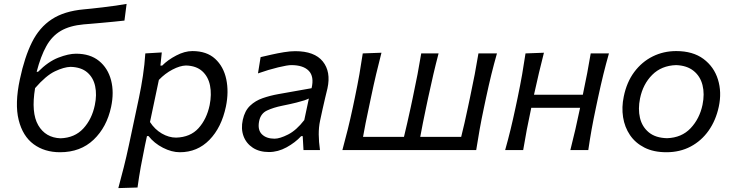

<svg xmlns="http://www.w3.org/2000/svg" viewBox="-20 -770 3762 985"><path d="M288 11Q208.5 11 152.5 -30.2Q96.5 -71.5 75.8 -154.5Q55 -237.5 82 -363.5Q106 -477 144 -553.2Q182 -629.5 245.8 -671.2Q309.5 -713 410 -722Q422 -723 448.5 -725.8Q475 -728.5 508 -732.5Q541 -736.5 573.5 -741Q606 -745.5 629.5 -750L618.5 -664.5Q596.5 -662 565 -658.8Q533.5 -655.5 501.2 -652.8Q469 -650 444 -647.8Q419 -645.5 409.5 -645Q338 -638.5 292.2 -611.8Q246.5 -585 217.8 -533.5Q189 -482 168 -401.5H175Q227 -454 279.2 -474.2Q331.5 -494.5 370 -494.5Q442.5 -494.5 488 -457.5Q533.5 -420.5 549.8 -358.5Q566 -296.5 550 -221.5Q528 -118 460.5 -53.5Q393 11 288 11ZM342 -427Q308 -426 262 -404.2Q216 -382.5 160 -318Q139 -191.5 176.2 -127.5Q213.5 -63.5 290.5 -60.5Q363.5 -63 407.5 -110.8Q451.5 -158.5 466.5 -231Q477.5 -283.5 468.2 -327.5Q459 -371.5 427.8 -398.5Q396.5 -425.5 342 -427Z M587 195Q602 140 615.2 87.2Q628.5 34.5 641.5 -26.5L693 -269Q704.5 -323.5 713.2 -381.2Q722 -439 725.5 -496L810 -501L803 -433.5H812Q840.5 -462.5 884 -485.2Q927.5 -508 967 -508Q1040.5 -508 1083.8 -468.2Q1127 -428.5 1140.8 -363.5Q1154.5 -298.5 1139 -223.5Q1116.5 -116 1054.5 -52.5Q992.5 11 902.5 11Q861 11 816 -12Q771 -35 742 -72H734L723.5 -23Q711.5 35 702.2 86Q693 137 685.5 192ZM883.5 -64Q956.5 -66 998.5 -112.5Q1040.5 -159 1055.5 -230.5Q1066.5 -285.5 1057.5 -331Q1048.5 -376.5 1017.8 -404.5Q987 -432.5 934 -434Q903 -433 864.8 -413Q826.5 -393 795 -360L749.5 -144Q774 -106 810.2 -85Q846.5 -64 883.5 -64Z M1360 10Q1310.5 10 1276.8 -12.2Q1243 -34.5 1229.2 -72Q1215.5 -109.5 1225.5 -155Q1235.5 -201.5 1262.8 -227.5Q1290 -253.5 1327.8 -266.5Q1365.5 -279.5 1407 -287L1578.5 -317.5Q1592.5 -377.5 1564 -406.8Q1535.5 -436 1474.5 -436Q1455 -436 1407 -424.5Q1359 -413 1303.5 -393.5L1317 -477Q1341 -482.5 1372.8 -489.8Q1404.5 -497 1436.5 -502.2Q1468.5 -507.5 1494.5 -507.5Q1593.5 -507.5 1636 -454.8Q1678.5 -402 1660 -317Q1655 -294 1648.2 -268Q1641.5 -242 1635 -210.5L1622 -150.5Q1615 -117.5 1615.2 -80.2Q1615.5 -43 1621.5 0H1537L1533 -71.5H1525Q1494.5 -38.5 1450.2 -14.2Q1406 10 1360 10ZM1388.5 -58.5Q1415.5 -58.5 1458 -80Q1500.5 -101.5 1541 -154L1564.5 -264.5Q1555.5 -260 1541.5 -255.2Q1527.5 -250.5 1501 -243.8Q1474.5 -237 1427.5 -227.5Q1383 -218.5 1350.2 -203.2Q1317.5 -188 1309.5 -149Q1300.5 -104 1323.5 -81.2Q1346.5 -58.5 1388.5 -58.5Z M1736.5 0Q1751.5 -55 1764.2 -106.5Q1777 -158 1790 -219L1800.5 -269Q1814.5 -336 1823.8 -388.8Q1833 -441.5 1841 -496L1937 -499.5Q1922.5 -443.5 1909.8 -389.8Q1897 -336 1883 -269L1872.5 -219Q1863 -175 1855.8 -139Q1848.5 -103 1842.5 -68H2052.5Q2061 -103 2069.2 -139Q2077.5 -175 2087 -219L2097.5 -268.5Q2112 -336 2122 -388.8Q2132 -441.5 2141 -496H2230Q2215.5 -441 2203.2 -388.2Q2191 -335.5 2176.5 -268.5L2166 -219Q2156.5 -174.5 2149.5 -138.8Q2142.5 -103 2136 -68H2346Q2355 -103 2363 -138.8Q2371 -174.5 2380.5 -219L2391 -268.5Q2405.5 -336 2415.5 -388.8Q2425.5 -441.5 2434.5 -496H2529.5Q2514 -441.5 2501 -388.8Q2488 -336 2473.5 -268.5L2463 -219Q2450 -158 2440.8 -106.5Q2431.5 -55 2423 0Z M2571.5 0Q2587 -55 2599.5 -106.5Q2612 -158 2625 -219L2635.5 -268.5Q2649.5 -336 2658.8 -388.8Q2668 -441.5 2676 -496L2770.5 -499.5Q2757 -447 2745 -396.2Q2733 -345.5 2719.5 -284H2970Q2983 -345.5 2992.5 -395Q3002 -444.5 3010.5 -496H3104Q3088.5 -441.5 3075.5 -388.8Q3062.5 -336 3048 -268.5L3037.5 -219Q3024.5 -158 3015.2 -106.5Q3006 -55 2998 0H2906Q2920 -55 2931.8 -106.2Q2943.5 -157.5 2956 -217H2705.5Q2692.5 -156.5 2682.8 -105.8Q2673 -55 2664 0Z M3399 11Q3333 11 3286.2 -12.8Q3239.5 -36.5 3212 -77Q3184.5 -117.5 3176.5 -168.8Q3168.5 -220 3180 -274.5Q3195 -348.5 3234 -400.8Q3273 -453 3328.5 -480.5Q3384 -508 3449 -508Q3534.5 -508 3588.8 -467.8Q3643 -427.5 3663.2 -362.2Q3683.5 -297 3667.5 -222.5Q3652.5 -152.5 3615.5 -100Q3578.5 -47.5 3523.2 -18.2Q3468 11 3399 11ZM3402 -61Q3477 -63.5 3523 -112.2Q3569 -161 3584 -232Q3595.5 -288 3584 -333.5Q3572.5 -379 3538.2 -406.5Q3504 -434 3448.5 -436Q3373.5 -433.5 3326 -386Q3278.5 -338.5 3263.5 -265Q3252.5 -211 3263.2 -165.2Q3274 -119.5 3308.5 -91Q3343 -62.5 3402 -61Z"/></svg>

Font: Commissioner Flair
Style: Italic
Weight: 400
Italic angle: -12°
Designer: Kostas Bartsokas
Foundry: Kostas Bartsokas
Version: Version 1.000; ttfautohint (v1.8.3)